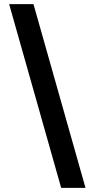

<svg xmlns="http://www.w3.org/2000/svg" viewBox="-20 -795 456 923"><path d="M391 108H274L24 -775H141Z"/></svg>

Font: DM Sans 18pt SemiBold
Style: Regular
Weight: 600
Designer: Colophon Foundry, Jonny Pinhorn
Foundry: Colophon Foundry
Version: Version 4.004;gftools[0.9.30]